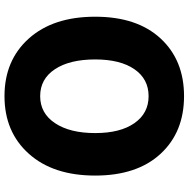

<svg xmlns="http://www.w3.org/2000/svg" viewBox="-13 -785 811 825"><g transform="rotate(90 392.5 -372.5)"><path d="M51.8 -376Q51.8 -555.7 145 -656.7Q238.3 -757.8 393.1 -757.8Q547.9 -757.8 641.1 -656.7Q734.4 -555.7 734.4 -376Q734.4 -195.3 640.6 -90.8Q546.9 13.7 393.1 13.7Q239.3 13.7 145.5 -90.8Q51.8 -195.3 51.8 -376ZM551.8 -376Q551.8 -483.4 509.3 -544.4Q466.8 -605.5 393.1 -605.5Q319.3 -605.5 277.3 -544.4Q235.4 -483.4 235.4 -376Q235.4 -266.6 277.3 -203.1Q319.3 -139.6 393.1 -139.6Q466.8 -139.6 509.3 -203.6Q551.8 -267.6 551.8 -376Z"/></g></svg>

Font: Gen Jyuu GothicX Heavy
Style: Bold
Weight: 900
Designer: [Source Han Sans]
Ryoko NISHIZUKA  (kana & ideographs); Paul D. Hunt (Latin, Greek & Cyrillic); Wenlong ZHANG  (bopomofo
Version: Version 1.002.20150607